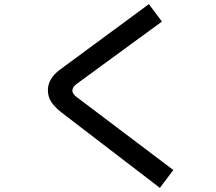

<svg xmlns="http://www.w3.org/2000/svg" viewBox="-20 -844 1040 926"><path d="M276 -302Q244 -327 227.5 -352Q211 -377 211 -409Q211 -465 269 -508L698 -824L761 -740L348 -438Q329 -423 329 -407Q329 -391 351 -375L816 -24L751 62Z"/></svg>

Font: IBM Plex Sans JP Medium
Style: Regular
Weight: 500
Designer: Mike Abbink; Paul van der Laan; Pieter van Rosmalen; Wujin Sim; Yejin Wi; Jinhee Kim; Boomi Park; Yona Kim; Kichan Ma
Foundry: Sandoll Inc.
Version: Version 1.001